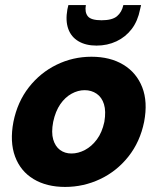

<svg xmlns="http://www.w3.org/2000/svg" viewBox="-20 -731 621 758"><path d="M237 7Q164 7 112.5 -24Q61 -55 39.5 -113Q18 -171 33 -250Q49 -329 94 -386.5Q139 -444 203.5 -475.5Q268 -507 341 -507Q415 -507 467 -475.5Q519 -444 541.5 -386.5Q564 -329 549 -250Q533 -171 487 -113Q441 -55 375.5 -24Q310 7 237 7ZM262 -125Q289 -125 315.5 -139Q342 -153 362.5 -180.5Q383 -208 392 -250Q399 -292 390.5 -319.5Q382 -347 361.5 -361Q341 -375 314 -375Q288 -375 262.5 -361Q237 -347 218 -319.5Q199 -292 190 -250Q182 -208 190 -180.5Q198 -153 217 -139Q236 -125 262 -125ZM533 -694Q524 -648 500 -616.5Q476 -585 440 -568Q404 -551 361 -551Q319 -551 290 -568Q261 -585 249.5 -617Q238 -649 246 -694L250 -711H319Q314 -683 326.5 -667Q339 -651 381 -651Q423 -651 442 -667Q461 -683 467 -711H537Z"/></svg>

Font: Albert Sans ExtraBold
Style: Italic
Weight: 800
Italic angle: -11.25°
Designer: Andreas Rasmussen
Foundry: a.Foundry
Version: Version 1.025